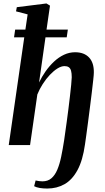

<svg xmlns="http://www.w3.org/2000/svg" viewBox="-20 -837 606 1108"><path d="M252.5 251Q229.5 251 209.8 247.8Q190 244.5 177 237.5L185.5 204.5Q196 207 205.8 208.2Q215.5 209.5 225 209.5Q256 209.5 276.5 192Q297 174.5 310.5 142.8Q324 111 333 67.8Q342 24.5 350 -27Q352 -41.5 356 -69.5Q360 -97.5 365 -133.5Q370 -169.5 374.8 -208Q379.5 -246.5 383.8 -282.8Q388 -319 390.8 -347.5Q393.5 -376 394 -391Q394 -415 390 -429Q386 -443 376.8 -449.2Q367.5 -455.5 352.5 -455.5Q333.5 -455.5 311.5 -441.8Q289.5 -428 267.5 -404.8Q245.5 -381.5 226.8 -352.2Q208 -323 195.5 -292L153.5 0H30.5L120 -621.5H61L67.5 -666H126.5L139.5 -754L72.5 -771.5L77 -795.5L248 -817L268.5 -804.5L248.5 -666H371.5L365 -621.5H242.5L205.5 -361Q221.5 -394.5 243.2 -425.5Q265 -456.5 291.8 -481.5Q318.5 -506.5 349.2 -521Q380 -535.5 413.5 -535.5Q465.5 -535.5 494 -505.2Q522.5 -475 521.5 -418Q521.5 -407 518.2 -376.8Q515 -346.5 510 -305.2Q505 -264 499.2 -218.5Q493.5 -173 487.8 -130Q482 -87 477.5 -53.5Q473 -20 470.5 -4Q457.5 89 427 145Q396.5 201 352.2 226Q308 251 252.5 251Z"/></svg>

Font: Merriweather 96pt SemiBold
Style: Italic
Weight: 600
Italic angle: -7.8°
Version: Version 2.101